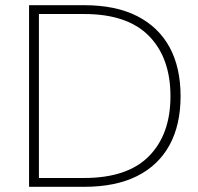

<svg xmlns="http://www.w3.org/2000/svg" viewBox="-20 -720 762 740"><path d="M304 -700Q426 -700 508.5 -658Q591 -616 633.5 -538Q676 -460 676 -349Q676 -239 633.5 -161Q591 -83 508.5 -41.5Q426 0 304 0H92V-700ZM304 -34Q471 -34 554 -118Q637 -202 637 -349Q637 -497 554 -581.5Q471 -666 304 -666H130V-34Z"/></svg>

Font: Albert Sans ExtraLight
Style: Regular
Weight: 250
Designer: Andreas Rasmussen
Foundry: a.Foundry
Version: Version 1.025